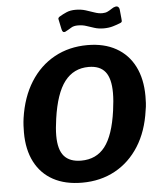

<svg xmlns="http://www.w3.org/2000/svg" viewBox="-62 -1008 898 1071"><g transform="rotate(-5 387.0 -472.0)"><path d="M355 10Q260 10 193 -26.5Q126 -63 90.5 -132Q55 -201 55 -297Q55 -315 56 -335.5Q57 -356 60 -377Q77 -494 130 -578Q183 -662 265 -707Q347 -752 450 -752Q543 -752 610 -714.5Q677 -677 712.5 -607Q748 -537 748 -440Q748 -422 747 -402Q746 -382 742 -361Q726 -245 673.5 -162Q621 -79 539.5 -34.5Q458 10 355 10ZM360 -113Q445 -113 493.5 -175.5Q542 -238 561 -375Q565 -404 567 -428.5Q569 -453 569 -474Q569 -555 539 -592.5Q509 -630 446 -630Q362 -630 311.5 -564.5Q261 -499 241 -358Q237 -331 235 -307.5Q233 -284 233 -264Q233 -185 264.5 -149Q296 -113 360 -113ZM642 -858Q625 -851 601.5 -844Q578 -837 550 -837Q521 -837 497.5 -844.5Q474 -852 453 -859Q432 -866 407 -866Q383 -866 369 -857Q355 -848 334 -837Q325 -834 320.5 -838.5Q316 -843 314 -853L305 -896Q304 -903 302 -910Q300 -917 310 -924Q330 -936 351 -945Q372 -954 401 -954Q432 -954 457.5 -946Q483 -938 505.5 -930Q528 -922 549 -922Q566 -922 578.5 -928Q591 -934 602.5 -942Q614 -950 624 -952Q634 -954 640 -949Q646 -944 647 -935L652 -884Q653 -877 653 -869.5Q653 -862 642 -858Z"/></g></svg>

Font: Libre Franklin Thin
Style: Bold Italic
Weight: 700
Italic angle: -8°
Version: Version 3.000